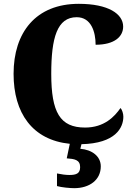

<svg xmlns="http://www.w3.org/2000/svg" viewBox="-20 -744 705 1004"><path d="M368 240C448 240 507 197 507 126C507 73 461 39 400 34L406 10C584 6 625 -76 625 -134C625 -149 619 -170 610 -179C579 -134 525 -77 425 -77C294 -77 248 -156 248 -358C248 -547 279 -654 381 -654C457 -654 480 -577 480 -510C578 -510 624 -552 624 -605C624 -671 547 -724 392 -724C167 -724 51 -574 51 -358C51 -153 149 -12 345 8L329 84C369 87 399 91 399 130C399 164 378 171 342 171C325 171 301 168 278 163V229C301 236 348 240 368 240Z"/></svg>

Font: Noto Serif Sinhala SemiCondensed Black
Style: Regular
Weight: 900
Width: 4
Designer: Jelle Bosma - Monotype Design Team
Foundry: Monotype Imaging Inc.
Version: Version 2.007